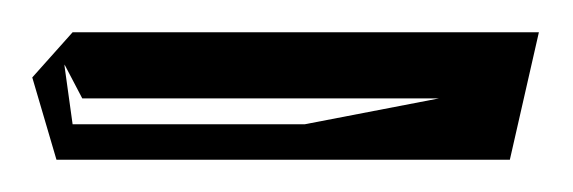

<svg xmlns="http://www.w3.org/2000/svg" viewBox="-30 14 355 119"><path d="M-10 62 5 113H286L304 34H15ZM10 55V54L21 75H242L159 91H15Z"/></svg>

Font: Quebrada
Style: Regular
Weight: 400
Designer: deFharo
Foundry: deFharo
Version: Version 1.034 2012